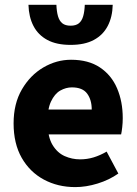

<svg xmlns="http://www.w3.org/2000/svg" viewBox="-20 -752 558 784"><path d="M287.4 12Q216.1 12 158.9 -18.8Q101.8 -49.6 68.6 -107.6Q35.5 -165.7 35.5 -248.2Q35.5 -328.8 69.4 -386.9Q103.2 -444.9 156.9 -476.5Q210.6 -508 270.2 -508Q341.2 -508 388.1 -476.6Q435.1 -445.2 458.1 -391.3Q481.2 -337.4 481.2 -270Q481.2 -250.6 479.1 -232.6Q477.1 -214.5 474.6 -203.3H149.5L148.4 -304.7H354.6Q354.6 -344.3 335.9 -369.7Q317.2 -395.2 273.4 -395.2Q249.3 -395.2 226.1 -382.2Q203 -369.1 188 -337Q173 -305 174.2 -248.2Q175.3 -191.9 194.7 -159.9Q214.2 -127.9 244.1 -114.6Q274 -101.3 307 -101.3Q335.6 -101.3 362.4 -109.4Q389.2 -117.6 415.4 -133L463.2 -43.4Q425.8 -17.1 378.7 -2.6Q331.6 12 287.4 12ZM268.2 -568.7Q210.8 -568.7 173.3 -588.9Q135.8 -609.1 116.7 -645.9Q97.6 -682.7 96.2 -732.5H210.3Q211.3 -705.1 216.8 -685.9Q222.4 -666.6 234.6 -656.8Q246.8 -647.1 268.2 -647.1Q289.8 -647.1 302 -656.8Q314.1 -666.6 319.7 -685.9Q325.2 -705.1 326.2 -732.5H440.3Q439.1 -682.7 419.9 -645.9Q400.7 -609.1 363.2 -588.9Q325.7 -568.7 268.2 -568.7Z"/></svg>

Font: Source Sans 3
Style: Regular
Weight: 200
Designer: Paul D. Hunt
Foundry: Adobe
Version: Version 3.046;hotconv 1.0.118;makeotfexe 2.5.65603